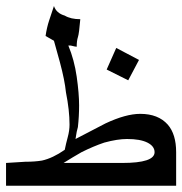

<svg xmlns="http://www.w3.org/2000/svg" viewBox="-47 -754 595 626"><path d="M406.2 -558.6 371.1 -492.2 300.8 -527.3 332 -597.7ZM527.3 -148.4H-27.3V-222.7L35.2 -226.6Q66.4 -226.6 89.8 -230.5Q125 -238.3 164.1 -265.6Q168 -285.2 173.8 -306.6Q179.7 -328.1 179.7 -347.7Q179.7 -394.5 168 -453.1Q164.1 -492.2 148.4 -550.8Q140.6 -578.1 128.9 -621.1L101.6 -636.7Q105.5 -664.1 113.3 -687.5Q121.1 -710.9 128.9 -734.4Q136.7 -710.9 164.1 -703.1Q183.6 -691.4 214.8 -691.4Q210.9 -644.5 207 -632.8Q203.1 -621.1 203.1 -601.6Q199.2 -601.6 183.6 -605.5H175.8Q195.3 -558.6 203.1 -503.9Q210.9 -449.2 210.9 -410.2Q210.9 -375 207 -339.8Q203.1 -328.1 199.2 -300.8Q273.4 -339.8 296.9 -351.6Q363.3 -382.8 410.2 -382.8Q468.8 -382.8 500 -347.7Q527.3 -316.4 527.3 -257.8ZM457 -257.8Q457 -277.3 433.6 -289.1Q410.2 -300.8 367.2 -300.8Q335.9 -300.8 293 -289.1Q257.8 -277.3 218.8 -257.8Q191.4 -242.2 160.2 -222.7H351.6Q457 -222.7 457 -257.8Z"/></svg>

Font: 和音 by 宁静之雨，公众号njzyshare
Style: Regular
Weight: 400
Designer: Steve Matteson
Foundry: Ascender Corporation
Version: Version 6.00;June 8, 2018;FontCreator 11.0.0.2388 32-bit